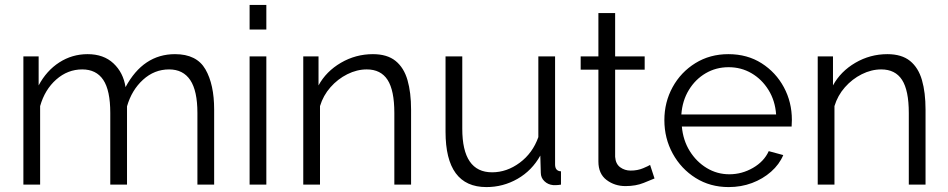

<svg xmlns="http://www.w3.org/2000/svg" viewBox="-20 -750 3850 780"><path d="M850 0H782V-291Q782 -381 753 -424.5Q724 -468 667 -468Q607 -468 561 -426Q515 -384 496 -318V0H428V-291Q428 -383 399.5 -425.5Q371 -468 314 -468Q255 -468 208.5 -427Q162 -386 143 -319V0H75V-521H137V-403Q169 -463 221 -496.5Q273 -530 336 -530Q401 -530 441 -492.5Q481 -455 490 -396Q562 -530 691 -530Q779 -530 814.5 -468.5Q850 -407 850 -305Z M994 -630V-730H1062V-630ZM994 0V-521H1062V0Z M1650 0H1582V-291Q1582 -383 1554.5 -425.5Q1527 -468 1470 -468Q1430 -468 1391 -448.5Q1352 -429 1322.5 -395.5Q1293 -362 1280 -319V0H1212V-521H1274V-403Q1305 -460 1365 -495Q1425 -530 1495 -530Q1553 -530 1587 -502.5Q1621 -475 1635.5 -424.5Q1650 -374 1650 -305Z M1790 -215V-521H1858V-227Q1858 -50 1979 -50Q2039 -50 2091.5 -89Q2144 -128 2167 -193V-521H2235V-82Q2235 -55 2259 -54V0Q2247 2 2240.5 2Q2234 2 2227 2Q2206 0 2191.5 -14Q2177 -28 2177 -48L2175 -118Q2141 -57 2082.5 -23.5Q2024 10 1956 10Q1790 10 1790 -215Z M2639 -25Q2627 -20 2595 -7Q2563 6 2521 6Q2477 6 2444 -19Q2411 -44 2411 -94V-467H2339V-521H2411V-697H2479V-521H2599V-467H2479V-113Q2481 -84 2499.5 -70.5Q2518 -57 2542 -57Q2570 -57 2592.5 -66.5Q2615 -76 2621 -80Z M2940 10Q2865 10 2806 -27Q2747 -64 2713 -126Q2679 -188 2679 -262Q2679 -335 2712.5 -396Q2746 -457 2805 -493.5Q2864 -530 2939 -530Q3016 -530 3074 -493Q3132 -456 3164.5 -395.5Q3197 -335 3197 -263Q3197 -247 3196 -236H2750Q2755 -180 2782 -136.5Q2809 -93 2851 -67.5Q2893 -42 2943 -42Q2994 -42 3039 -68Q3084 -94 3103 -136L3162 -120Q3146 -82 3112.5 -52.5Q3079 -23 3035 -6.5Q2991 10 2940 10ZM2748 -285H3133Q3129 -341 3102 -384.5Q3075 -428 3033 -452.5Q2991 -477 2940 -477Q2889 -477 2847 -452.5Q2805 -428 2778.5 -384.5Q2752 -341 2748 -285Z M3740 0H3672V-291Q3672 -383 3644.5 -425.5Q3617 -468 3560 -468Q3520 -468 3481 -448.5Q3442 -429 3412.5 -395.5Q3383 -362 3370 -319V0H3302V-521H3364V-403Q3395 -460 3455 -495Q3515 -530 3585 -530Q3643 -530 3677 -502.5Q3711 -475 3725.5 -424.5Q3740 -374 3740 -305Z"/></svg>

Font: Raleway
Style: Regular
Weight: 400
Designer: Matt McInerney, Pablo Impallari, Rodrigo Fuenzalida
Foundry: Matt McInerney, Pablo Impallari, Rodrigo Fuenzalida
Version: Version 4.101;RELEASE